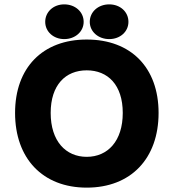

<svg xmlns="http://www.w3.org/2000/svg" viewBox="-20 -847 794 879"><path d="M706 -330C706 -537 580 -666 377 -666C175 -666 49 -537 49 -330C49 -122 175 12 377 12C580 12 706 -122 706 -330ZM212 -330C212 -458 280 -525 377 -525C474 -525 542 -458 542 -330C542 -201 473 -129 377 -129C281 -129 212 -201 212 -330ZM363 -747C363 -793 324 -827 274 -827C224 -827 187 -792 187 -747C187 -702 225 -668 274 -668C324 -668 363 -702 363 -747ZM568 -747C568 -793 530 -827 480 -827C430 -827 391 -793 391 -747C391 -702 430 -668 480 -668C530 -668 568 -702 568 -747Z"/></svg>

Font: Falling Sky
Style: ExBd
Weight: 400
Designer: Paul D. Hunt
Foundry: Adobe Systems Incorporated
Version: Version 1.02